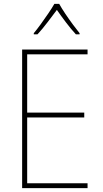

<svg xmlns="http://www.w3.org/2000/svg" viewBox="-20 -969 528 989"><path d="M431 0H94V-714H431V-689H120V-389H414V-364H120V-25H431ZM285 -949Q297 -927 316.5 -898Q336 -869 356 -842Q376 -815 390 -798V-792H371Q346 -819 319.5 -854Q293 -889 273 -918Q252 -890 225 -854.5Q198 -819 173 -792H154V-798Q170 -817 190 -844.5Q210 -872 229 -900Q248 -928 260 -949Z"/></svg>

Font: Noto Sans Thai SemCond Thin
Style: Regular
Weight: 100
Width: 4
Designer: Monotype Design Team
Foundry: Monotype Imaging Inc.
Version: Version 2.002; ttfautohint (v1.8.4.7-5d5b)